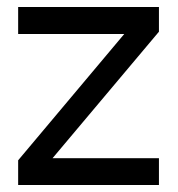

<svg xmlns="http://www.w3.org/2000/svg" viewBox="-20 -530 509 550"><path d="M32 -432.6H335.9L32 -70.8V0H435.3V-76.9H130.6L435.3 -439.2V-510H32Z"/></svg>

Font: Estedad-FD-VF Thin
Style: Regular
Weight: 100
Designer: Amin Abedi
Version: Version 5.0